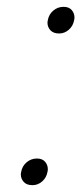

<svg xmlns="http://www.w3.org/2000/svg" viewBox="-20 -539 238 562"><path d="M75 3Q58 3 49.5 -6.5Q41 -16 41 -28Q41 -32 42 -36Q45 -53 58 -64Q71 -75 88 -75Q104 -75 112 -65.5Q120 -56 120 -44Q120 -40 119 -36Q116 -19 103.5 -8Q91 3 75 3ZM153 -441Q136 -441 127.5 -450.5Q119 -460 119 -472Q119 -476 120 -480Q123 -497 136 -508Q149 -519 166 -519Q182 -519 190 -509.5Q198 -500 198 -488Q198 -484 197 -480Q194 -463 181.5 -452Q169 -441 153 -441Z"/></svg>

Font: Fz Poppins ExtLt
Style: Italic
Weight: 200
Italic angle: -10°
Designer: Ninad Kale (Devanagari), Jonny Pinhorn (Latin)
Foundry: Indian Type Foundry
Version: Vit hóa bi Vntype.Com & FontZin.Com